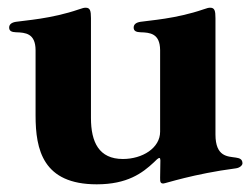

<svg xmlns="http://www.w3.org/2000/svg" viewBox="-20 -461 645 495"><path d="M229.4 14.2C308.2 14.2 346.9 -14.6 376.8 -42.6L384.9 -50.4C391 -55.4 393.1 -55 393.5 -47.6C393.5 -32 393.1 -15.3 392.8 -2.8C392.4 8.9 394.2 12.1 401.3 12.1C405.9 12.1 479.4 -12.8 588.1 -27C599.1 -28.4 605.1 -35.5 605.1 -39.8C605.1 -50.4 598 -53.3 588.1 -54.7C567.5 -57.9 535.5 -56.1 535.5 -114.3V-414.1C535.5 -433.2 533.4 -441.1 522 -441.1C517.4 -441.1 514.6 -440.3 504.3 -436.8C432.9 -412.3 364.7 -408.4 342.3 -404.8C331.3 -403.1 324.6 -398.4 324.6 -389.9C324.6 -380.7 331.7 -378.2 342.3 -377.8C366.5 -377.1 392.4 -375 392.8 -332V-121.4C392.8 -79.5 347.3 -51.1 296.9 -51.1C235.1 -51.1 214.5 -94.5 214.5 -157V-414.1C214.5 -433.2 212.4 -441.1 201 -441.1C196.4 -441.1 193.5 -440.3 183.2 -436.8C111.9 -412.3 43.7 -408.4 21.3 -404.8C10.3 -403.1 3.6 -398.4 3.6 -389.9C3.6 -380.7 10.7 -378.2 21.3 -377.8C45.5 -377.1 71.4 -375 71.7 -332V-163.4C71.7 -74.6 90.9 14.2 229.4 14.2Z"/></svg>

Font: Margiela Serif
Style: Bold
Weight: 700
Designer: Andreas Faust, Stefan Endress
Version: Version 1.002;FEAKit 1.0